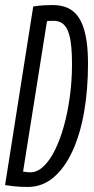

<svg xmlns="http://www.w3.org/2000/svg" viewBox="-28 -730 371 760"><path d="M82.8 10Q66.2 10 50.5 9.2Q34.8 8.4 20.8 6.6Q6.8 4.8 -7.9 2.6L103.5 -704.2Q125.9 -707.8 143.6 -708.9Q161.3 -710 180.1 -710Q209.5 -710 232.4 -701.7Q255.3 -693.3 271.9 -675.6Q288.5 -657.9 299.2 -630.2Q309.8 -602.5 315.1 -564.7Q320.3 -526.9 320.3 -477.3Q320.3 -374.1 304.7 -285.4Q289 -196.8 258.3 -130.6Q227.5 -64.4 183.3 -27.2Q139 10 82.8 10ZM92.3 -47.9Q119.4 -47.9 144.2 -71.3Q169 -94.6 189.5 -135.9Q210 -177.2 225 -231.3Q240.1 -285.4 248.5 -348.2Q257 -410.9 257 -476.5Q257 -513.9 254.4 -542.5Q251.9 -571.1 246.4 -590.9Q240.9 -610.8 232.3 -623.4Q223.8 -636 211.7 -641.8Q199.5 -647.6 183.5 -647.6Q179.4 -647.6 175.5 -647.4Q171.6 -647.3 167.5 -647.3Q163.4 -647.3 158 -646.3L63.3 -50.6Q68.5 -49.9 73.1 -49.4Q77.7 -48.9 82.6 -48.4Q87.5 -47.9 92.3 -47.9Z"/></svg>

Font: Georama
Style: Italic
Weight: 400
Width: 2
Italic angle: -9°
Designer: Jean-Baptiste Levee
Foundry: Production Type
Version: Version 1.000